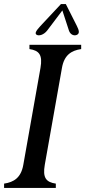

<svg xmlns="http://www.w3.org/2000/svg" viewBox="-40 -919 417 939"><path d="M-20 0H233V-21C185 -28 168 -50 179 -113L263 -587C274 -650 309 -672 357 -679V-700H104V-679C152 -672 169 -650 158 -587L74 -113C63 -50 28 -28 -20 -21ZM139 -749C150 -742 174 -748 191 -770L265 -868L297 -770C304 -748 324 -742 337 -749C350 -756 347 -770 336 -792L282 -899H258L157 -791C138 -770 128 -756 139 -749Z"/></svg>

Font: RL Madena Oblique
Style: Regular
Weight: 400
Italic angle: -10°
Designer: I Kadek Wantara Putra
Foundry: Roughlines ID
Version: Version 1.000;Glyphs 3.1.2 (3151)